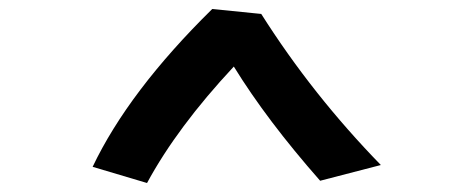

<svg xmlns="http://www.w3.org/2000/svg" viewBox="-20 -762 1040 427"><path d="M452 -742 561 -731Q675 -551 827 -395L692 -360Q574 -494 500 -614Q374 -479 307 -355L186 -391Q266 -559 452 -742Z"/></svg>

Font: Boogaloo
Style: Regular
Weight: 400
Designer: John Vargas Beltran
Foundry: John Vargas Beltran
Version: Version 1.001